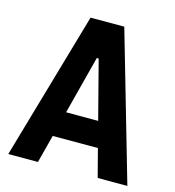

<svg xmlns="http://www.w3.org/2000/svg" viewBox="-104 -782 794 870"><g transform="rotate(15 293.0 -346.5)"><path d="M13.7 0 213.9 -693.4H372.1L572.3 0H433.1L398.9 -131.3H187L152.8 0ZM288.6 -523.9 217.8 -250.5H368.2L297.4 -523.9Z"/></g></svg>

Font: Caskaydia Cove
Style: Bold
Weight: 700
Monospace: yes
Designer: Aaron Bell
Foundry: Saja Typeworks
Version: Version 4.300; ttfautohint (v1.8.3)